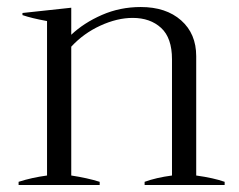

<svg xmlns="http://www.w3.org/2000/svg" viewBox="-20 -527 680 547"><path d="M620 -9V0H392V-9Q425 -21 470 -27V-358Q470 -419 439 -447.5Q408 -476 358 -476Q314 -476 266 -454Q218 -432 183 -394V-27Q229 -20 264 -9V0H33V-9Q70 -21 114 -27V-467Q70 -475 44 -484V-490L183 -505V-428Q219 -462 270.5 -484.5Q322 -507 381 -507Q453 -507 496 -469Q539 -431 539 -367V-27Q589 -20 620 -9Z"/></svg>

Font: Trirong Light
Style: Regular
Weight: 300
Designer: Katatrad Team
Foundry: CadsonDemak
Version: Version 1.001